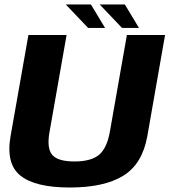

<svg xmlns="http://www.w3.org/2000/svg" viewBox="-20 -831 755 855"><path d="M290.5 4Q444 4 529 -48.5Q614 -101 636 -224.5L715 -675H545L469 -243Q456 -171 420.8 -141.5Q385.5 -112 311.5 -112Q237.5 -112 212.5 -141.5Q187.5 -171 200.5 -243L276.5 -675H106.5L27 -224.5Q5.5 -101 71.5 -48.5Q137.5 4 290.5 4ZM523.5 -706.5H599L536 -811H424ZM372.5 -706.5H448L385 -811H273Z"/></svg>

Font: Anybody
Style: Bold Italic
Weight: 700
Italic angle: -10°
Designer: Tyler Finck
Foundry: Etcetera Type Company
Version: Version 1.113;gftools[0.9.25]